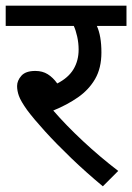

<svg xmlns="http://www.w3.org/2000/svg" viewBox="-20 -642 464 674"><path d="M395 -42 341 12Q282 -37 230 -87Q178 -137 138 -181Q98 -225 75 -256Q53 -287 46.5 -305Q40 -323 40 -340Q40 -359 55 -376Q70 -393 104 -393Q129 -393 147.5 -381.5Q166 -370 181 -349Q220 -369 238 -399Q256 -429 256 -468Q256 -491 251 -513.5Q246 -536 239 -551H0V-622H424V-551H320Q336 -516 336 -458Q336 -403 314 -365Q292 -327 254 -300.5Q216 -274 167 -254Q212 -202 271.5 -146.5Q331 -91 395 -42Z"/></svg>

Font: Go Noto Current
Style: Regular
Weight: 400
Designer: Monotype Design Team
Foundry: Monotype Imaging Inc.
Version: Version 2.007; ttfautohint (v1.8) -l 8 -r 50 -G 200 -x 14 -D